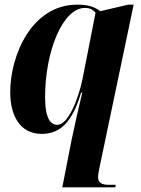

<svg xmlns="http://www.w3.org/2000/svg" viewBox="-20 -566 607 826"><path d="M288 36 248 240H476L478 229H447C416 229 402 218 402 197C402 186 405 168 409 150L555 -546H532L412 -518C390 -533 367 -546 312 -546C117 -546 24 -329 24 -169C24 -72 64 10 159 10C236 10 290 -36 329 -168H334C322 -120 300 -21 288 36ZM227 -29C199 -29 174 -53 174 -148C174 -344 249 -532 346 -532C367 -532 382 -523 391 -511L335 -226C316 -135 272 -29 227 -29Z"/></svg>

Font: Noto Serif Display Condensed ExtraBold
Style: Italic
Weight: 800
Width: 3
Italic angle: -12°
Designer: Monotype Design Team
Foundry: Monotype Imaging Inc.
Version: Version 2.009